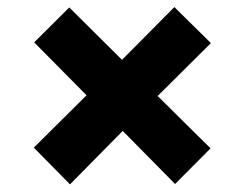

<svg xmlns="http://www.w3.org/2000/svg" viewBox="-20 -606 673 528"><path d="M172.5 -99 73 -200 218 -344 74 -489.5 170.5 -585.5 315.5 -441.5 459.5 -586.5 560 -487.5 413.5 -342 559 -198 461.5 -100 317.5 -246Z"/></svg>

Font: Overpass ExtraBold
Style: Regular
Weight: 800
Designer: Delve Withrington, Dave Bailey, Thomas Jockin
Foundry: Delve Fonts LLC
Version: Version 4.000; ttfautohint (v1.8.3)